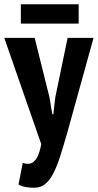

<svg xmlns="http://www.w3.org/2000/svg" viewBox="-30 -678 460 903"><path d="M203 -219 216 -141H221L230 -220L288 -500H410L285 -49Q268 10 253 57Q238 104 221 137Q204 170 182.5 187.5Q161 205 131 205Q110 205 90.5 201.5Q71 198 57 190L77 88Q90 93 103.5 92.5Q117 92 128.5 82.5Q140 73 149 53Q158 33 164 0L-10 -500H133ZM68 -658H340V-567H68Z"/></svg>

Font: PT Sans Narrow
Style: Bold
Weight: 700
Width: 3
Designer: A.Korolkova, O.Umpeleva, V.Yefimov
Foundry: ParaType Ltd
Version: Version 2.003W OFL